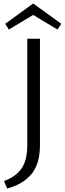

<svg xmlns="http://www.w3.org/2000/svg" viewBox="-20 -881 373 1105"><path d="M171 -861 333 -744 311 -711 171 -795 31 -711 10 -744ZM137 -47V-658H210V-47Q210 62 161 121Q112 180 21 204L3 161Q71 136 104 88.5Q137 41 137 -47Z"/></svg>

Font: EauTestSC
Style: Regular
Weight: 400
Designer: Christian Thalmann (Catharsis Fonts)
Version: Version 0.001;PS 000.001;hotconv 1.0.88;makeotf.lib2.5.64775